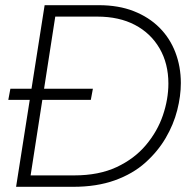

<svg xmlns="http://www.w3.org/2000/svg" viewBox="-20 -720 752 740"><path d="M131 -335 138 -378H338L330 -335ZM12 -335 20 -378H114L106 -335ZM42 0 152 -700H361Q437 -700 495.5 -677Q554 -654 594.5 -613.5Q635 -573 656 -518Q677 -463 677 -400Q677 -350 663 -295Q649 -240 618.5 -188Q588 -136 540 -93Q492 -50 422.5 -25Q353 0 262 0ZM98 -44H266Q361 -44 429.5 -76Q498 -108 542.5 -161Q587 -214 608 -276Q629 -338 629 -398Q629 -475 595 -533.5Q561 -592 500 -624Q439 -656 355 -656H193Z"/></svg>

Font: MuseoModerno Thin ExtraLight
Style: Italic
Weight: 250
Italic angle: -9°
Version: Version 1.003